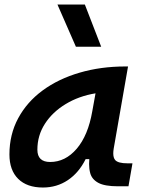

<svg xmlns="http://www.w3.org/2000/svg" viewBox="-20 -815 626 845"><path d="M168.9 10.3Q98.6 10.3 60.1 -27.8Q21.5 -65.9 21.5 -135.3Q21.5 -223.1 60.1 -294.7Q98.6 -366.2 167.7 -417Q236.8 -467.8 330.1 -495.1Q423.3 -522.5 532.2 -522.5H543.5L480.5 -161.6Q478.5 -149.4 478.5 -140.1Q478.5 -120.6 486.8 -110.8Q499.5 -96.2 541 -96.2H563L545.4 4.9H499.5Q440.4 4.9 412.4 -10.5Q384.3 -25.9 377 -53.2Q372.1 -71.8 372.1 -93.3Q372.1 -103.5 373 -114.7H356.9Q327.1 -54.7 278.6 -22.2Q230 10.3 168.9 10.3ZM200.7 -102.1Q267.6 -102.1 317.6 -160.4Q367.7 -218.8 386.2 -325.7L400.4 -404.3Q326.7 -392.1 268.8 -356.9Q210.9 -321.8 177.7 -270.3Q144.5 -218.8 144.5 -156.2Q144.5 -102.1 200.7 -102.1ZM314 -609.4 232.9 -794.9H353.5L425.3 -609.4Z"/></svg>

Font: CaskaydiaCove NFP SemiBold
Style: Italic
Weight: 600
Italic angle: -10°
Designer: Aaron Bell
Foundry: Saja Typeworks
Version: Version 2111.001; VTT 6.35;Nerd Fonts 3.1.1